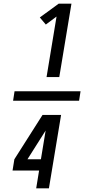

<svg xmlns="http://www.w3.org/2000/svg" viewBox="-20 -868 515 1056"><path d="M52 -314 60 -366H423L415 -314ZM236 -444 291 -777 232 -733 199 -772 303 -848H373L306 -444ZM179 168 195 70H49L59 8L214 -236H316L249 168ZM205 8 231 -150 131 8Z"/></svg>

Font: Iosevka QP
Style: Italic
Weight: 400
Italic angle: -9°
Designer: Belleve Invis
Foundry: Belleve Invis
Version: Version 20.0.0; ttfautohint (v1.8.4)